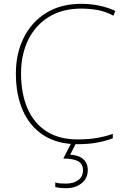

<svg xmlns="http://www.w3.org/2000/svg" viewBox="-20 -744 654 1004"><path d="M405 -699Q305 -699 234.5 -655Q164 -611 127 -534.5Q90 -458 90 -360Q90 -257 123 -179Q156 -101 222 -58Q288 -15 386 -15Q444 -15 489 -23Q534 -31 570 -44V-21Q537 -8 491 1Q445 10 386 10Q280 10 208 -36.5Q136 -83 99.5 -166Q63 -249 63 -360Q63 -464 104 -546.5Q145 -629 221.5 -676.5Q298 -724 405 -724Q502 -724 583 -687L573 -662Q530 -685 488 -692Q446 -699 405 -699ZM439 145Q439 188 407 214Q375 240 326 240Q292 240 269 234V210Q282 214 294.5 215Q307 216 326 216Q364 216 389 198Q414 180 414 146Q414 114 389 99.5Q364 85 311 85L355 0H380L347 65Q391 67 415 88Q439 109 439 145Z"/></svg>

Font: Noto Sans Myanmar UI Thin
Style: Regular
Weight: 100
Designer: Monotype Design Team
Foundry: Monotype Imaging Inc.
Version: Version 2.103; ttfautohint (v1.8.4.7-5d5b)